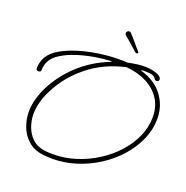

<svg xmlns="http://www.w3.org/2000/svg" viewBox="-159 -1009 1189 1226"><g transform="rotate(20 435.5 -396.5)"><path d="M325 70Q309 70 293.5 68.5Q278 67 262 66Q200 58 160.5 22.5Q121 -13 102.5 -62.5Q84 -112 84 -160Q84 -204 95.5 -246.5Q107 -289 126 -329Q177 -433 264.5 -514Q352 -595 471 -641L470 -645Q418 -643 359 -633Q300 -623 243.5 -605Q187 -587 144 -560Q70 -516 70 -439Q70 -425 53 -425Q37 -425 37 -439Q37 -530 124 -582Q176 -613 242 -633Q308 -653 378 -663Q448 -673 509 -673Q524 -673 539 -673Q554 -673 569 -671Q598 -678 628 -682Q658 -686 688 -686Q699 -686 717.5 -683.5Q736 -681 754.5 -675.5Q773 -670 786 -661Q799 -652 799 -638Q799 -632 794 -628.5Q789 -625 782 -625Q775 -625 772 -628Q769 -631 766 -636Q756 -653 730 -655.5Q704 -658 684 -658Q681 -658 677.5 -657.5Q674 -657 670 -657L669 -653Q767 -625 819 -556.5Q871 -488 871 -399Q871 -326 841 -257.5Q811 -189 758.5 -129.5Q706 -70 636.5 -25Q567 20 487.5 45Q408 70 325 70ZM324 41Q401 41 476 17Q551 -7 617 -49Q683 -91 733 -146.5Q783 -202 811.5 -266.5Q840 -331 840 -399Q840 -470 806 -522Q772 -574 712.5 -604.5Q653 -635 574 -642Q429 -610 322 -523.5Q215 -437 158 -318Q139 -280 128 -239.5Q117 -199 117 -157Q117 -116 132 -73.5Q147 -31 179.5 0Q212 31 266 38Q280 40 295 40.5Q310 41 324 41ZM603 -747Q599 -747 594 -750Q576 -765 551 -788Q526 -811 501 -831Q494 -837 494 -844Q494 -852 499.5 -857.5Q505 -863 512 -863Q519 -863 524 -858Q545 -836 568.5 -807.5Q592 -779 609 -761Q612 -758 612 -755Q612 -747 603 -747Z"/></g></svg>

Font: Ms Madi
Style: Regular
Weight: 400
Designer: Robert E. Leuschke
Foundry: Robert E. Leuschke
Version: Version 1.010; ttfautohint (v1.8.3)